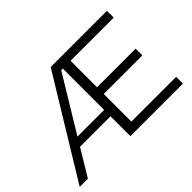

<svg xmlns="http://www.w3.org/2000/svg" viewBox="-126 -989 1277 1277"><g transform="rotate(-45 513.0 -350.0)"><path d="M9 0H86L199 -187H486V0H980V-64H559V-324H922V-387H559V-636H965V-700H436ZM471 -636H486V-247H235Z"/></g></svg>

Font: Malon Grotesk
Style: Regular
Weight: 400
Designer: Julieta Ulanovsky
Foundry: Julieta Ulanovsky
Version: Version 7.200